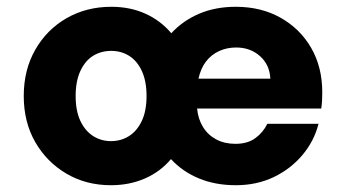

<svg xmlns="http://www.w3.org/2000/svg" viewBox="-20 -534 1014 566"><path d="M307 12Q234 12 176 -22Q118 -56 84 -115Q50 -174 50 -251Q50 -328 84 -387.5Q118 -447 176.5 -480.5Q235 -514 308 -514Q364 -514 409 -493.5Q454 -473 485 -436Q519 -473 567 -493.5Q615 -514 675 -514Q750 -514 807.5 -481.5Q865 -449 897.5 -392.5Q930 -336 930 -262Q930 -252 929.5 -239.5Q929 -227 927 -214H561Q564 -183 578.5 -159.5Q593 -136 617.5 -123Q642 -110 674 -110Q710 -110 733 -127Q756 -144 768 -169H919Q906 -118 871.5 -77Q837 -36 787 -12Q737 12 675 12Q615 12 566.5 -8Q518 -28 484 -65Q453 -28 407.5 -8Q362 12 307 12ZM307 -118Q337 -118 360.5 -133Q384 -148 398 -177.5Q412 -207 412 -251Q412 -295 398 -325Q384 -355 360.5 -369.5Q337 -384 308 -384Q278 -384 254.5 -369.5Q231 -355 217 -325Q203 -295 203 -251Q203 -207 217 -177.5Q231 -148 254.5 -133Q278 -118 307 -118ZM565 -302H777Q775 -343 746.5 -368.5Q718 -394 676 -394Q649 -394 626 -383.5Q603 -373 587.5 -353Q572 -333 565 -302Z"/></svg>

Font: DM Sans 16pt Black
Style: Regular
Weight: 900
Version: Version 4.004;gftools[0.9.30]